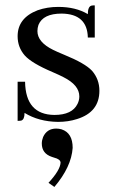

<svg xmlns="http://www.w3.org/2000/svg" viewBox="-20 -453 435 729"><path d="M186.5 -16.6Q253.9 -16.6 274.4 -58.6Q281.2 -72.3 281.2 -86.9Q281.2 -129.9 220.7 -160.2Q208 -167 178.7 -179.7Q100.6 -212.9 74.2 -242.2Q46.9 -273.4 46.9 -315.4Q46.9 -384.8 123 -414.1Q159.2 -426.8 201.2 -426.8Q267.6 -426.8 313.5 -399.4Q313.5 -427.7 327.1 -431.6Q332 -432.6 339.8 -432.6V-310.5H313.5Q311.5 -400.4 213.9 -401.4Q143.6 -401.4 126 -358.4Q122.1 -346.7 122.1 -335Q122.1 -293 181.6 -263.7Q195.3 -256.8 223.6 -245.1Q302.7 -212.9 329.1 -184.6Q357.4 -152.3 357.4 -108.4Q357.4 -27.3 272.5 -1Q239.3 9.8 200.2 9.8Q127 8.8 73.2 -24.4Q73.2 1 60.5 4.9Q54.7 5.9 46.9 5.9V-142.6H75.2Q77.1 -17.6 186.5 -16.6ZM255.9 108.4Q255.9 51.8 213.9 38.1Q204.1 35.2 193.4 35.2Q158.2 35.2 143.6 67.4Q138.7 80.1 138.7 91.8Q138.7 129.9 176.8 142.6Q181.6 144.5 185.5 145.5Q209 151.4 210 164.1Q209 192.4 164.1 241.2L186.5 256.8Q251 180.7 255.9 108.4Z"/></svg>

Font: Abhaya Libre Medium
Style: Regular
Weight: 500
Designer: Pushpananda Ekanayake, Sol Matas, Pathum Egodawatta
Foundry: Mooniak
Version: Version 1.050 ; ttfautohint (v1.6)